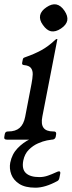

<svg xmlns="http://www.w3.org/2000/svg" viewBox="-46 -648 333 891"><path d="M203.5 -38Q216.5 -38 214.5 -25L212.5 -13Q209.5 0 194.5 0H-14Q-29 0 -26 -13L-24 -25Q-22 -38 -9 -38H-7Q26 -38 45 -54.5Q64 -71 70.8 -106L100.2 -259Q105 -284 105.8 -302.2Q106.5 -320.5 97.8 -332.2Q89 -344 65 -346Q54.2 -347 57 -358L60 -373Q61 -378 64.9 -380.1Q68.8 -382.2 75 -384Q112.5 -397 145 -414.5Q177.5 -432 210 -462.8Q214.8 -467 217.5 -467H218.5Q220.5 -467 220.2 -465.8L150.5 -107Q143.5 -72 156 -55Q168.5 -38 200.5 -38ZM204.5 -16Q205.5 -14 206.5 -11Q207.5 -8 206.5 -6Q205.5 0 194.5 0Q190.5 0 171.9 3.6Q153.2 7.2 130.2 17.4Q107.2 27.5 87.9 46.6Q68.5 65.8 62 97.2Q54.5 136.5 74.1 155.1Q93.8 173.8 136.8 173.8Q157.2 173.8 176.5 167Q195.8 160.2 209.6 153.6Q223.5 147 227.5 147Q235.5 147 233.5 158L229.5 178Q227.5 188 220.5 192Q163.5 223 118.5 223Q70.5 223 43.2 205.2Q16 187.5 6.2 160.8Q-3.5 134 1.5 107Q9.5 67 35.4 40.1Q61.2 13.2 93 -2.1Q124.8 -17.5 151.4 -24Q178 -30.5 188 -30.5Q198.2 -30.5 201 -22.5ZM214.8 -627.5Q236.5 -623 253.2 -598Q269.8 -573.8 266.2 -553Q261.8 -532 236.8 -515.5Q212.5 -499 190.8 -502.8Q171 -506.8 153.2 -532Q136 -555.2 140.2 -577Q144.8 -598 169.8 -614.5Q194 -631 214.8 -627.5Z"/></svg>

Font: Young Serif Light
Style: Italic
Weight: 300
Italic angle: -10.979°
Designer: Bastien Sozeau
Foundry: NBR — Bastien Sozeau
Version: Version 5.001